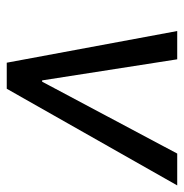

<svg xmlns="http://www.w3.org/2000/svg" viewBox="-8 -550 558 583"><g transform="rotate(90 271.5 -259.0)"><path d="M170.9 0 74.7 -517.6H160.6L224.6 -107.4H228.5L446.8 -517.6H543.5L250 0Z"/></g></svg>

Font: Reddit Sans
Style: Italic
Weight: 400
Italic angle: -11.25°
Designer: Stephen Hutchings
Version: Version 1.013